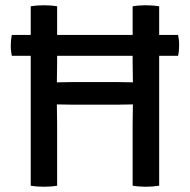

<svg xmlns="http://www.w3.org/2000/svg" viewBox="-20 -707 722 731"><path d="M25 -494.5Q23 -504.5 22 -513.2Q21 -522 21 -533.5Q21 -545.5 22 -554.8Q23 -564 25 -574H658Q660 -564 661 -555.5Q662 -547 662 -534Q662 -512.5 658 -494.5ZM254 -308.5Q250 -308.5 237.8 -308.8Q225.5 -309 213.5 -309.2Q201.5 -309.5 196.5 -309.5Q182 -309.5 167 -309Q152 -308.5 137 -308.5V-394.5Q152 -394.5 167 -394Q182 -393.5 196.5 -393.5Q201.5 -393.5 213.5 -393.8Q225.5 -394 237.8 -394.2Q250 -394.5 254 -394.5H428.5Q433 -394.5 445 -394.2Q457 -394 469.2 -393.8Q481.5 -393.5 486 -393.5Q501 -393.5 516 -394Q531 -394.5 545.5 -394.5V-308.5Q531 -308.5 516 -309Q501 -309.5 486 -309.5Q481.5 -309.5 469.2 -309.2Q457 -309 445 -308.8Q433 -308.5 428.5 -308.5ZM197.5 0Q186.5 2 172.8 3Q159 4 146.5 4Q135.5 4 121.8 3Q108 2 97 0V-683Q108 -685 121.8 -686Q135.5 -687 146.5 -687Q159 -687 172.8 -686Q186.5 -685 197.5 -683V-468Q197.5 -447 197 -430.5Q196.5 -414 196.5 -393.5V-309.5Q196.5 -289.5 197 -273Q197.5 -256.5 197.5 -235.5ZM485 -235.5Q485 -256.5 485.5 -273Q486 -289.5 486 -309.5V-393.5Q486 -414 485.5 -430.5Q485 -447 485 -468V-683Q496.5 -685 509.8 -686Q523 -687 534.5 -687Q546.5 -687 560.5 -686Q574.5 -685 586 -683V0Q574 2 561 3Q548 4 535.5 4Q523.5 4 510 3Q496.5 2 485 0Z"/></svg>

Font: Signika Negative Light
Style: Regular
Weight: 400
Version: Version 2.001